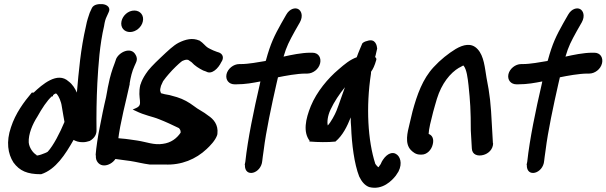

<svg xmlns="http://www.w3.org/2000/svg" viewBox="-20 -760 2934 929"><path d="M352 -312C343 -332 331 -352 312 -366C258 -416 183 -350 143 -312H134C96 -267 55 -212 33 -144C9 -74 18 -16 45 26C75 67 112 83 178 83H179C250 60 296 -13 336 -83C345 -78 361 -71 382 -72C394 -72 404 -75 414 -78C439 -92 448 -112 447 -132C446 -202 447 -279 451 -358C456 -446 462 -542 484 -636V-637C487 -656 491 -669 495 -677L505 -699C518 -723 498 -738 476 -740H475C460 -741 435 -740 425 -722L414 -698C408 -680 401 -661 396 -634C370 -522 361 -415 352 -312ZM119 -71C117 -111 137 -159 161 -196C182 -234 208 -274 231 -294H236L237 -300C248 -309 251 -309 255 -305C264 -295 276 -269 279 -245L287 -198C289 -190 289 -184 292 -170C270 -117 238 -55 211 -26C204 -20 152 -1 157 -10C140 -19 121 -46 119 -71Z M568 -658C561 -627 581 -605 609 -605C637 -605 665 -628 671 -656C678 -685 659 -709 630 -709C599 -709 574 -684 568 -658ZM505 -352C500 -332 498 -311 493 -289C488 -267 482 -242 477 -217L462 -141C454 -104 445 -41 443 -13V-11C444 -6 444 -5 444 3C445 16 452 25 457 30C487 59 548 23 548 -20C546 -92 572 -200 593 -289L608 -355H607C612 -386 619 -415 630 -439L638 -457C646 -474 641 -487 636 -495C614 -536 555 -508 541 -473V-472L534 -452C523 -424 512 -389 505 -352Z M483 -5C495 4 512 5 512 5L528 8H530C555 11 584 16 611 19C638 23 672 32 704 36H777C858 40 928 10 980 -39C996 -54 1022 -80 1031 -107L1032 -113C1037 -157 1013 -184 987 -201C965 -219 939 -230 918 -247C894 -265 868 -280 836 -290L800 -300C786 -302 767 -306 759 -309C754 -324 753 -321 759 -345L769 -367C772 -372 788 -393 813 -420C838 -446 857 -462 862 -465C878 -472 883 -472 891 -470L907 -459C922 -442 943 -429 963 -419L977 -414C1005 -397 1037 -430 1051 -460C1060 -472 1064 -493 1044 -504C1039 -506 1038 -507 1030 -509L1012 -516C1002 -521 992 -525 986 -529C974 -536 964 -552 945 -564H944C911 -578 878 -570 844 -553C819 -540 793 -515 757 -481C722 -448 698 -423 685 -402C673 -384 664 -366 660 -351H659V-350C643 -279 677 -254 638 -237L622 -230L635 -224C681 -201 716 -197 750 -183C781 -171 815 -155 846 -140C853 -131 854 -129 854 -118C835 -90 807 -69 768 -64C725 -57 690 -73 644 -80C620 -83 595 -88 565 -90L546 -92C539 -93 520 -87 509 -78C478 -58 475 -25 483 -5Z M1076 -401C1070 -373 1088 -352 1115 -352H1123C1168 -352 1204 -359 1240 -366L1237 -352C1208 -227 1179 -88 1167 23L1164 37L1165 38C1163 102 1244 81 1249 18C1250 4 1252 -2 1256 -34C1267 -124 1294 -250 1318 -356L1325 -386C1359 -393 1418 -404 1458 -404H1467C1493 -404 1522 -424 1529 -454C1535 -480 1522 -505 1491 -505H1482C1439 -505 1388 -494 1352 -486C1367 -537 1379 -559 1407 -610L1431 -652C1448 -683 1438 -708 1423 -716C1409 -724 1382 -719 1365 -689L1341 -647C1308 -588 1289 -550 1267 -469V-468C1267 -468 1265 -467 1265 -465C1228 -459 1183 -450 1145 -450H1138C1109 -450 1082 -427 1076 -401Z M1484 -247C1458 -183 1446 -121 1478 -79L1477 -75H1482C1515 -72 1568 -71 1603 -75C1638 -104 1660 -149 1677 -192C1677 -178 1677 -160 1679 -145C1682 -63 1694 33 1718 94C1730 119 1745 137 1766 145C1831 162 1877 113 1895 90L1908 70C1929 29 1915 -5 1896 -15C1881 -25 1855 -20 1833 13C1829 19 1826 24 1822 34L1812 48C1812 48 1811 48 1810 49C1807 46 1802 42 1796 33C1760 -79 1750 -241 1775 -404C1775 -408 1775 -411 1776 -414C1784 -424 1793 -443 1800 -468C1802 -473 1802 -479 1795 -484C1799 -495 1801 -512 1805 -525C1804 -537 1798 -576 1757 -562C1744 -559 1738 -555 1733 -550C1727 -535 1715 -509 1706 -483C1673 -471 1648 -450 1618 -424C1567 -381 1513 -317 1484 -247ZM1579 -229C1597 -268 1623 -306 1649 -338C1635 -301 1622 -259 1608 -224C1601 -206 1581 -169 1566 -153C1562 -169 1565 -199 1579 -229Z M1961 -158C1952 -121 1937 -66 1968 -34C1978 -24 1992 -12 2013 -12H2021C2045 -12 2068 -34 2074 -62C2080 -86 2073 -105 2054 -112C2054 -121 2057 -140 2061 -158L2076 -219C2082 -239 2087 -260 2094 -282C2117 -356 2158 -407 2202 -433H2203C2213 -439 2221 -443 2221 -443C2221 -443 2222 -443 2224 -441C2238 -423 2243 -383 2247 -347C2255 -270 2258 -227 2258 -128L2263 -42C2264 -11 2292 -3 2318 -10C2342 -16 2365 -36 2366 -66L2365 -67L2360 -155C2355 -257 2350 -304 2334 -384C2326 -431 2322 -489 2291 -522C2261 -555 2221 -544 2185 -523C2149 -501 2111 -471 2078 -435C2025 -378 1998 -302 1976 -221Z M2440 -401C2434 -373 2452 -352 2479 -352H2487C2532 -352 2568 -359 2604 -366L2601 -352C2572 -227 2543 -88 2531 23L2528 37L2529 38C2527 102 2608 81 2613 18C2614 4 2616 -2 2620 -34C2631 -124 2658 -250 2682 -356L2689 -386C2723 -393 2782 -404 2822 -404H2831C2857 -404 2886 -424 2893 -454C2899 -480 2886 -505 2855 -505H2846C2803 -505 2752 -494 2716 -486C2731 -537 2743 -559 2771 -610L2795 -652C2812 -683 2802 -708 2787 -716C2773 -724 2746 -719 2729 -689L2705 -647C2672 -588 2653 -550 2631 -469V-468C2631 -468 2629 -467 2629 -465C2592 -459 2547 -450 2509 -450H2502C2473 -450 2446 -427 2440 -401Z"/></svg>

Font: Stray Cat
Style: ExBlkCnObl
Weight: 1000
Version: Version 1.0